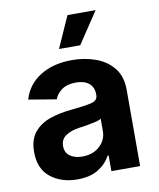

<svg xmlns="http://www.w3.org/2000/svg" viewBox="-86 -835 754 913"><g transform="rotate(-10 290.5 -378.0)"><path d="M214.8 10.7Q136.7 10.7 85 -30.5Q33.2 -71.8 33.2 -152.8Q33.2 -213.9 62.5 -248.5Q91.8 -283.2 138.7 -299.3Q185.5 -315.4 239.3 -320.3Q309.6 -327.1 340.6 -334.7Q371.6 -342.3 371.6 -369.1V-371.6Q371.6 -406.2 349.4 -425.3Q327.1 -444.3 286.1 -444.3Q243.7 -444.3 217.8 -426Q191.9 -407.7 183.1 -381.3L48.8 -403.8Q69.8 -474.6 132.6 -513.7Q195.3 -552.7 286.6 -552.7Q345.2 -552.7 398.2 -534.2Q451.2 -515.6 484.6 -474.9Q518.1 -434.1 518.1 -367.7V0H379.4V-75.7H374.5Q354.5 -37.6 314.9 -13.4Q275.4 10.7 214.8 10.7ZM256.3 -92.3Q307.6 -92.3 340.1 -122.1Q372.6 -151.9 372.6 -195.3V-254.4Q363.8 -248 344 -243.4Q324.2 -238.8 302.2 -235.1Q280.3 -231.4 264.2 -229.5Q223.6 -223.6 198.7 -206.5Q173.8 -189.5 173.8 -156.7Q173.8 -125 197 -108.6Q220.2 -92.3 256.3 -92.3ZM234.9 -615.2 302.7 -767.1H438.5L337.4 -615.2Z"/></g></svg>

Font: Inter-Bold
Style: Bold
Weight: 700
Designer: Rasmus Andersson
Foundry: rsms
Version: Version 4.000;git-a52131595